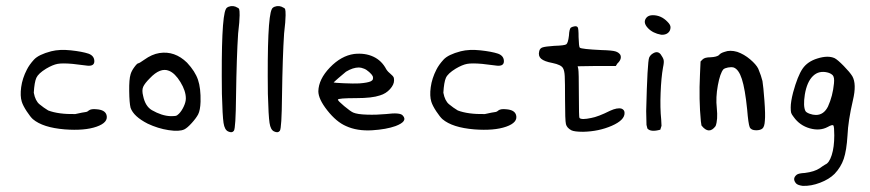

<svg xmlns="http://www.w3.org/2000/svg" viewBox="-20 -524 2828 624"><path d="M146.5 -357.4Q173.8 -364.3 210.4 -360.4Q247.1 -356.4 267.6 -349.6Q286.1 -342.8 286.6 -325.7Q287.1 -308.6 264.6 -310.5Q241.2 -313.5 215.8 -316.4Q182.6 -319.3 167 -316.4Q151.4 -313.5 129.9 -300.8Q104.5 -285.2 98.1 -271Q91.8 -256.8 89.8 -222.7Q94.7 -196.3 108.4 -185.1Q122.1 -173.8 136.7 -165Q169.9 -152.3 224.6 -153.3Q251 -159.2 257.3 -159.7Q263.7 -160.2 268.6 -165Q276.4 -170.9 293.9 -168.9Q321.3 -167 326.2 -150.4Q333 -126 293.9 -112.3Q254.9 -98.6 190.4 -103.5Q119.1 -109.4 86.9 -136.7Q79.1 -143.6 66.9 -162.1Q54.7 -180.7 50.8 -193.4Q44.9 -211.9 48.8 -240.7Q52.7 -269.5 67.4 -297.9Q75.2 -313.5 90.3 -330.1Q105.5 -346.7 146.5 -357.4Z M498 -351.6Q547.9 -359.4 587.9 -320.3Q614.3 -292 623.5 -264.6Q632.8 -237.3 631.8 -193.4Q630.9 -166 624 -152.3Q617.2 -139.6 603 -124Q588.9 -108.4 579.1 -103.5Q562.5 -95.7 527.8 -101.1Q493.2 -106.4 460 -122.1Q414.1 -145.5 404.3 -173.8Q400.4 -189.5 399.9 -228Q399.4 -266.6 404.3 -282.2Q407.2 -293 416.5 -305.7Q425.8 -318.4 429.7 -318.4Q432.6 -318.4 449.2 -330.1Q473.6 -347.7 498 -351.6ZM529.3 -293.9Q501 -305.7 466.8 -269.5Q450.2 -252.9 445.3 -241.7Q440.4 -230.5 445.3 -211.9Q452.1 -178.7 473.6 -166Q505.9 -147.5 534.2 -146.5Q546.9 -146.5 551.3 -147.5Q555.7 -148.4 561.5 -154.3Q570.3 -163.1 577.1 -177.7Q584 -192.4 584 -204.1Q584 -228.5 566.4 -257.3Q548.8 -286.1 529.3 -293.9Z M722.7 -502Q738.3 -507.8 752 -499Q755.9 -498 757.3 -494.1Q758.8 -490.2 758.8 -474.6Q758.8 -456.1 753.9 -415Q749 -340.8 747.1 -210.9Q746.1 -107.4 740.2 -99.1Q734.4 -90.8 721.7 -96.7Q710 -101.6 706.5 -124.5Q703.1 -147.5 701.2 -218.8Q698.2 -463.9 713.9 -494.1Q715.8 -499 722.7 -502Z M872.1 -502Q887.7 -507.8 901.4 -499Q905.3 -498 906.7 -494.1Q908.2 -490.2 908.2 -474.6Q908.2 -456.1 903.3 -415Q898.4 -340.8 896.5 -210.9Q895.5 -107.4 889.6 -99.1Q883.8 -90.8 871.1 -96.7Q859.4 -101.6 856 -124.5Q852.5 -147.5 850.6 -218.8Q847.7 -463.9 863.3 -494.1Q865.2 -499 872.1 -502Z M1130.9 -348.6Q1166 -352.5 1193.4 -339.8Q1220.7 -327.1 1235.4 -298.8Q1240.2 -291 1251 -282.2Q1257.8 -276.4 1259.3 -272.9Q1260.7 -269.5 1260.7 -262.7Q1260.7 -249 1247.6 -234.4Q1234.4 -219.7 1214.8 -213.9Q1189.5 -205.1 1137.7 -205.1Q1079.1 -205.1 1078.1 -200.2Q1078.1 -196.3 1098.6 -179.2Q1119.1 -162.1 1127.9 -158.2Q1141.6 -152.3 1172.9 -151.4Q1203.1 -150.4 1234.4 -153.3Q1281.2 -159.2 1289.1 -148.4Q1306.6 -129.9 1265.6 -114.3Q1235.4 -103.5 1189.5 -100.6Q1140.6 -97.7 1104.5 -114.3Q1073.2 -127.9 1043.9 -165Q1014.6 -202.1 1014.6 -227.5Q1015.6 -266.6 1052.2 -304.7Q1088.9 -342.8 1130.9 -348.6ZM1163.1 -300.8Q1153.3 -304.7 1146.5 -304.7Q1127 -304.7 1104.5 -291Q1095.7 -284.2 1079.6 -270Q1063.5 -255.9 1064.5 -255.9Q1066.4 -254.9 1098.1 -253.4Q1129.9 -252 1147.5 -252.9Q1174.8 -254.9 1185.1 -259.8Q1195.3 -264.6 1191.4 -276.4Q1188.5 -282.2 1179.7 -290Q1170.9 -297.9 1163.1 -300.8Z M1477.5 -357.4Q1504.9 -364.3 1541.5 -360.4Q1578.1 -356.4 1598.6 -349.6Q1617.2 -342.8 1617.7 -325.7Q1618.2 -308.6 1595.7 -310.5Q1572.3 -313.5 1546.9 -316.4Q1513.7 -319.3 1498 -316.4Q1482.4 -313.5 1460.9 -300.8Q1435.5 -285.2 1429.2 -271Q1422.9 -256.8 1420.9 -222.7Q1425.8 -196.3 1439.5 -185.1Q1453.1 -173.8 1467.8 -165Q1501 -152.3 1555.7 -153.3Q1582 -159.2 1588.4 -159.7Q1594.7 -160.2 1599.6 -165Q1607.4 -170.9 1625 -168.9Q1652.3 -167 1657.2 -150.4Q1664.1 -126 1625 -112.3Q1585.9 -98.6 1521.5 -103.5Q1450.2 -109.4 1418 -136.7Q1410.2 -143.6 1397.9 -162.1Q1385.7 -180.7 1381.8 -193.4Q1376 -211.9 1379.9 -240.7Q1383.8 -269.5 1398.4 -297.9Q1406.2 -313.5 1421.4 -330.1Q1436.5 -346.7 1477.5 -357.4Z M1835.9 -434.6Q1840.8 -437.5 1847.7 -438.5Q1854.5 -439.5 1857.4 -435.5Q1860.4 -432.6 1860.4 -403.3Q1861.3 -372.1 1864.3 -369.1Q1870.1 -364.3 1934.6 -361.3Q1969.7 -360.4 1980.5 -356.9Q1991.2 -353.5 1996.1 -345.7Q2002 -332 1986.3 -317.4L1981.4 -309.6H1919.9L1857.4 -308.6L1859.4 -299.8Q1861.3 -291 1861.3 -216.8Q1861.3 -141.6 1863.3 -140.6Q1870.1 -133.8 1901.4 -140.6Q1923.8 -144.5 1962.9 -164.1Q1986.3 -174.8 2000 -170.9Q2009.8 -167 2009.8 -157.2Q2010.7 -133.8 1968.3 -115.2Q1925.8 -96.7 1875 -95.7Q1846.7 -95.7 1836.9 -100.6Q1822.3 -108.4 1819.3 -120.6Q1816.4 -132.8 1816.4 -199.2Q1816.4 -257.8 1815.4 -276.4Q1814.5 -294.9 1809.6 -302.7Q1803.7 -313.5 1775.4 -319.3Q1749 -324.2 1738.8 -333Q1728.5 -341.8 1732.4 -357.4Q1734.4 -367.2 1743.7 -370.1Q1752.9 -373 1781.2 -375Q1814.5 -376 1820.3 -379.9Q1826.2 -383.8 1829.1 -408.2Q1830.1 -430.7 1835.9 -434.6Z M2082 -467.8Q2088.9 -474.6 2101.6 -474.6Q2128.9 -474.6 2149.4 -453.1Q2159.2 -443.4 2159.2 -435.5Q2159.2 -423.8 2150.9 -417Q2142.6 -410.2 2128.9 -411.1Q2101.6 -416 2085.9 -432.6Q2067.4 -452.1 2082 -467.8ZM2102.5 -350.6Q2117.2 -359.4 2127 -347.7Q2134.8 -336.9 2136.7 -329.6Q2138.7 -322.3 2134.8 -304.7Q2128.9 -271.5 2127 -222.2Q2125 -172.9 2128.9 -135.7L2129.9 -115.2L2126 -102.5Q2094.7 -93.8 2084 -106.4L2081.1 -118.2L2080.1 -163.1Q2084 -323.2 2089.8 -336.9Q2093.8 -345.7 2102.5 -350.6Z M2335 -355.5Q2352.5 -362.3 2376 -355.5Q2398.4 -347.7 2418 -331.1Q2437.5 -314.5 2444.3 -300.8Q2454.1 -277.3 2458 -260.7Q2460.9 -243.2 2464.4 -196.8Q2467.8 -150.4 2465.8 -131.8Q2464.8 -112.3 2458 -106.4Q2451.2 -100.6 2437.5 -100.6Q2420.9 -100.6 2416.5 -110.8Q2412.1 -121.1 2408.2 -168.9Q2401.4 -235.4 2391.1 -267.1Q2380.9 -298.8 2364.3 -304.7Q2356.4 -306.6 2346.2 -304.7Q2335.9 -302.7 2331.1 -298.8Q2320.3 -286.1 2313 -246.6Q2305.7 -207 2309.6 -172.9Q2313.5 -134.8 2305.7 -114.3Q2284.2 -85 2259.8 -116.2L2257.8 -129.9Q2251 -200.2 2254.9 -281.2L2256.8 -324.2L2263.7 -331.1Q2270.5 -337.9 2290 -337.9Q2308.6 -338.9 2316.4 -344.7Q2321.3 -351.6 2335 -355.5Z M2636.7 -334Q2670.9 -344.7 2692.4 -335Q2702.1 -330.1 2722.2 -309.6Q2742.2 -289.1 2750 -276.4Q2764.6 -251 2752 -198.2Q2736.3 -130.9 2734.4 -84Q2731.4 -35.2 2722.2 -7.8Q2712.9 19.5 2692.4 41Q2674.8 58.6 2645.5 69.8Q2616.2 81.1 2588.9 80.1Q2573.2 78.1 2567.4 72.3Q2553.7 56.6 2569.3 43.9Q2575.2 39.1 2595.7 38.1Q2627 34.2 2644.5 22.5Q2652.3 16.6 2662.1 10.7Q2674.8 5.9 2683.1 -20Q2691.4 -45.9 2691.4 -84Q2691.4 -112.3 2688.5 -116.2Q2685.5 -120.1 2669.9 -111.3Q2644.5 -97.7 2611.8 -106.9Q2579.1 -116.2 2559.6 -143.6Q2552.7 -152.3 2551.3 -157.2Q2549.8 -162.1 2549.8 -174.8Q2549.8 -193.4 2557.6 -223.6Q2572.3 -277.3 2588.4 -300.8Q2604.5 -324.2 2636.7 -334ZM2670.9 -288.1Q2641.6 -295.9 2622.1 -276.9Q2602.5 -257.8 2595.7 -216.8Q2589.8 -178.7 2597.7 -163.1Q2600.6 -158.2 2611.3 -154.3Q2622.1 -150.4 2631.8 -150.4Q2657.2 -150.4 2670.9 -177.7Q2686.5 -211.9 2690.4 -252.9Q2692.4 -272.5 2686.5 -279.3Q2680.7 -285.2 2670.9 -288.1Z"/></svg>

Font: JasonHandwriting3
Style: Regular
Weight: 400
Version: Version 1.24.9